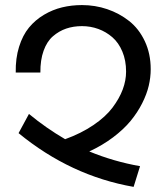

<svg xmlns="http://www.w3.org/2000/svg" viewBox="-20 -727 656 757"><path d="M532.2 -71.8 506.8 9.8Q258.3 -33.7 53.2 -202.1L94.2 -277.8Q160.6 -222.7 236.8 -178.2Q300.3 -201.2 348.4 -233.9Q396.5 -266.6 423.6 -302.7Q450.7 -338.9 463.9 -374.3Q477.1 -409.7 477.1 -444.8Q477.1 -488.8 462.4 -523.7Q447.8 -558.6 423.1 -580.1Q398.4 -601.6 367.7 -612.8Q336.9 -624 303.2 -624Q269.5 -624 241 -614.3Q212.4 -604.5 188.7 -584Q165 -563.5 151.9 -526.9Q138.7 -490.2 139.2 -440.9H42Q41 -497.1 55.2 -542.5Q69.3 -587.9 94.2 -618.2Q119.1 -648.4 153.3 -668.7Q187.5 -689 224.9 -698Q262.2 -707 303.2 -707Q355 -707 402.6 -690.9Q450.2 -674.8 489 -644.3Q527.8 -613.8 551 -564.5Q574.2 -515.1 574.2 -454.1Q574.2 -421.9 566.4 -388.7Q558.6 -355.5 540.3 -319.3Q522 -283.2 494.9 -250.2Q467.8 -217.3 425.8 -185.5Q383.8 -153.8 332 -129.9Q427.7 -90.3 532.2 -71.8Z"/></svg>

Font: LT Superior Med
Style: Regular
Weight: 500
Designer: Daniel Lyons
Foundry: LyonsType
Version: Version 1.000